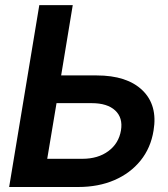

<svg xmlns="http://www.w3.org/2000/svg" viewBox="-20 -748 670 768"><path d="M224.6 -446.3H366.2Q488.3 -446.3 549.8 -386.7Q611.3 -327.1 594.2 -225.6Q583 -156.2 542.2 -105.7Q501.5 -55.2 437.7 -27.6Q374 0 292.5 0H16.6L137.2 -727.5H271ZM206.1 -335.4 168.9 -112.8H309.6Q372.1 -112.8 413.6 -143.6Q455.1 -174.3 463.9 -226.6Q472.2 -276.9 440.7 -306.2Q409.2 -335.4 346.7 -335.4Z"/></svg>

Font: Inter Display Semi Bold
Style: Italic
Weight: 600
Italic angle: -9.39999°
Designer: Rasmus Andersson
Foundry: rsms
Version: Version 4.000;git-4fc901f